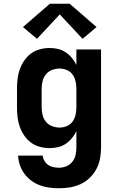

<svg xmlns="http://www.w3.org/2000/svg" viewBox="-20 -785 640 1028"><path d="M296 223Q270 223 244 219.5Q218 216 193.5 207Q169 198 147.5 182Q126 166 110.5 145Q95 124 86.5 99Q78 74 77 48H209Q210 63 218 76.5Q226 90 238.5 98.5Q251 107 266 110Q281 113 296 113Q316 113 335.5 105Q355 97 367.5 81Q380 65 384.5 45Q389 25 389 5V-83Q379 -62 364.5 -44.5Q350 -27 331 -14.5Q312 -2 290 3Q268 8 245 8Q219 8 193 1Q167 -6 146 -21.5Q125 -37 110 -59Q95 -81 86 -106Q77 -131 74 -157.5Q71 -184 71 -210V-310Q71 -336 74 -362.5Q77 -389 86 -414Q95 -439 110 -461Q125 -483 146 -498.5Q167 -514 193 -521Q219 -528 245 -528Q268 -528 290 -523Q312 -518 331 -505.5Q350 -493 364.5 -475.5Q379 -458 389 -437V-520H521V5Q521 35 515.5 64.5Q510 94 496 120Q482 146 460.5 167Q439 188 412 200.5Q385 213 355.5 218Q326 223 296 223ZM299 -102Q319 -102 338 -110Q357 -118 368.5 -134Q380 -150 384.5 -170Q389 -190 389 -210V-310Q389 -330 384.5 -350Q380 -370 368.5 -386Q357 -402 338 -410Q319 -418 299 -418Q279 -418 259 -410.5Q239 -403 226 -387Q213 -371 208 -350.5Q203 -330 203 -310V-210Q203 -190 208 -169.5Q213 -149 226 -133Q239 -117 259 -109.5Q279 -102 299 -102ZM178 -577 103 -640 247 -765H353L497 -640L422 -577L300 -708Z"/></svg>

Font: Iosevka SS04 XBd Ex
Style: Regular
Weight: 800
Width: 7
Monospace: yes
Designer: Belleve Invis
Foundry: Belleve Invis
Version: Version 19.0.0; ttfautohint (v1.8.4)